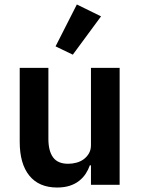

<svg xmlns="http://www.w3.org/2000/svg" viewBox="-20 -825 628 857"><path d="M305 -581 228 -618 323 -805 431 -752ZM386 -87H381Q374 -67 362.5 -49.5Q351 -32 333.5 -18Q316 -4 291.5 4Q267 12 235 12Q154 12 111 -41Q68 -94 68 -192V-522H196V-205Q196 -151 217 -122.5Q238 -94 284 -94Q303 -94 321.5 -99Q340 -104 354 -114.5Q368 -125 377 -140.5Q386 -156 386 -177V-522H514V0H386Z"/></svg>

Font: IBM Plex Sans Hebrew SemiBold
Style: Regular
Weight: 600
Designer: Mike Abbink, Paul van der Laan, Pieter van Rosmalen, Yanek Iontef
Foundry: Bold Monday
Version: Version 1.2